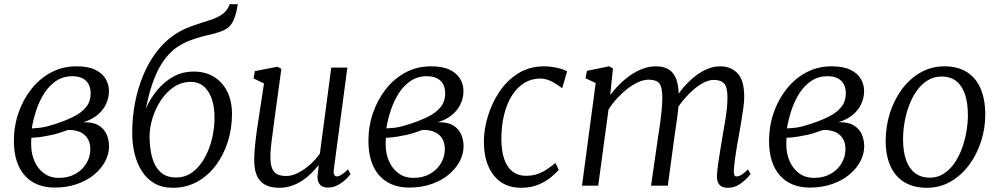

<svg xmlns="http://www.w3.org/2000/svg" viewBox="-20 -882 4744 912"><path d="M240 9Q194.5 9 158.8 -5.5Q123 -20 97.8 -48.2Q72.5 -76.5 59.2 -117.8Q46 -159 46 -213Q46 -283 68 -346.5Q90 -410 129.8 -460Q169.5 -510 223.8 -538.5Q278 -567 343 -567Q399.5 -567 433.2 -550.2Q467 -533.5 482.2 -506.8Q497.5 -480 497.5 -449.5Q497.5 -416.5 483.2 -386.8Q469 -357 441.8 -335Q414.5 -313 375.5 -301.5Q422.5 -302.5 449 -286Q475.5 -269.5 486.8 -243Q498 -216.5 498 -187.5Q498 -151 479.8 -116Q461.5 -81 427.5 -52.8Q393.5 -24.5 345.8 -7.8Q298 9 240 9ZM259 -37Q304.5 -37 338 -55.8Q371.5 -74.5 390.2 -105.8Q409 -137 409 -174Q409 -200 398.2 -220.5Q387.5 -241 364.5 -253Q341.5 -265 304 -265Q297 -263 284.8 -258.5Q272.5 -254 257.2 -249.2Q242 -244.5 225.5 -241Q206.5 -237 182 -232.8Q157.5 -228.5 129 -227.5Q128.5 -219.5 128.2 -211.8Q128 -204 128 -196.5Q128 -152 144 -115.8Q160 -79.5 189.8 -58.2Q219.5 -37 259 -37ZM131 -272Q151.5 -273 168.8 -275Q186 -277 203.5 -281.5Q221 -286 242.5 -293Q290 -308.5 328.2 -327.2Q366.5 -346 388.5 -372.8Q410.5 -399.5 410.5 -438.5Q410.5 -478 387.8 -499Q365 -520 324 -520Q279.5 -520 246 -497.2Q212.5 -474.5 189.2 -437.5Q166 -400.5 151.8 -357Q137.5 -313.5 131 -272Z M1109.5 -862 1104.5 -835Q1096.5 -797.5 1084 -775.5Q1071.5 -753.5 1047.5 -740.8Q1023.5 -728 979.5 -718Q970.5 -716 960.2 -713.5Q950 -711 938.5 -708Q909 -700 881.5 -689.5Q854 -679 829 -663.2Q804 -647.5 781.5 -623.5Q759 -599.5 739 -564.5Q719 -529.5 702.5 -480.5Q686 -431.5 673 -366Q693.5 -413.5 726.5 -453.5Q759.5 -493.5 803 -517.8Q846.5 -542 900.5 -542Q956 -542 996.8 -516.8Q1037.5 -491.5 1059.8 -446.2Q1082 -401 1082 -340.5Q1082 -271 1061.8 -207.8Q1041.5 -144.5 1004.5 -95.5Q967.5 -46.5 915.8 -18.2Q864 10 801 10Q750 10 713.5 -11.2Q677 -32.5 653.8 -69Q630.5 -105.5 619.2 -152.2Q608 -199 608 -250Q608 -326.5 621.8 -396.2Q635.5 -466 660.8 -525.8Q686 -585.5 721.2 -632.5Q756.5 -679.5 800 -711Q831.5 -733.5 863.5 -747Q895.5 -760.5 926.2 -770Q957 -779.5 984 -788.8Q1011 -798 1031.8 -811.5Q1052.5 -825 1065 -847.5L1071 -862ZM887 -493Q842 -493 806 -468.8Q770 -444.5 744.2 -405.5Q718.5 -366.5 704.5 -321.2Q690.5 -276 690.5 -234Q690.5 -180 702.2 -135.8Q714 -91.5 741.8 -65.2Q769.5 -39 816.5 -39Q861.5 -39 895.8 -65.2Q930 -91.5 953 -133.8Q976 -176 987.5 -225.2Q999 -274.5 999 -321Q999 -401.5 969 -447.2Q939 -493 887 -493Z M1307 10Q1271 10 1244.2 -2Q1217.5 -14 1202.5 -42.8Q1187.5 -71.5 1187.5 -122.5Q1187.5 -140 1188.8 -160.8Q1190 -181.5 1192.8 -204.8Q1195.5 -228 1198.5 -251.2Q1201.5 -274.5 1205 -295.5L1234 -485.5L1184.5 -509.5L1190.5 -544L1297.5 -565L1316.5 -555L1280.5 -291.5Q1278 -270.5 1275.2 -250.2Q1272.5 -230 1270 -211Q1267.5 -192 1266 -173Q1264.5 -154 1264.5 -135.5Q1264.5 -98.5 1273.8 -79.2Q1283 -60 1299.8 -53Q1316.5 -46 1339 -46Q1367.5 -46 1397.8 -61.8Q1428 -77.5 1454.8 -102Q1481.5 -126.5 1499.5 -153L1553.5 -561H1630L1566 -80Q1563.5 -61.5 1567.5 -52.8Q1571.5 -44 1579 -44Q1589 -44 1602 -52Q1615 -60 1633 -77.5L1645 -55Q1641 -48.5 1625.5 -33Q1610 -17.5 1587 -4.2Q1564 9 1536.5 9Q1509.5 9 1497 -9Q1484.5 -27 1489.5 -57Q1489.5 -58.5 1490 -62.8Q1490.5 -67 1491.2 -72.8Q1492 -78.5 1492.5 -84.5Q1493 -90.5 1493.5 -95.5L1492.5 -96.5Q1477 -77 1457.5 -57.8Q1438 -38.5 1414.5 -23.2Q1391 -8 1364 1Q1337 10 1307 10Z M1924 9Q1878.5 9 1842.8 -5.5Q1807 -20 1781.8 -48.2Q1756.5 -76.5 1743.2 -117.8Q1730 -159 1730 -213Q1730 -283 1752 -346.5Q1774 -410 1813.8 -460Q1853.5 -510 1907.8 -538.5Q1962 -567 2027 -567Q2083.5 -567 2117.2 -550.2Q2151 -533.5 2166.2 -506.8Q2181.5 -480 2181.5 -449.5Q2181.5 -416.5 2167.2 -386.8Q2153 -357 2125.8 -335Q2098.5 -313 2059.5 -301.5Q2106.5 -302.5 2133 -286Q2159.5 -269.5 2170.8 -243Q2182 -216.5 2182 -187.5Q2182 -151 2163.8 -116Q2145.5 -81 2111.5 -52.8Q2077.5 -24.5 2029.8 -7.8Q1982 9 1924 9ZM1943 -37Q1988.5 -37 2022 -55.8Q2055.5 -74.5 2074.2 -105.8Q2093 -137 2093 -174Q2093 -200 2082.2 -220.5Q2071.5 -241 2048.5 -253Q2025.5 -265 1988 -265Q1981 -263 1968.8 -258.5Q1956.5 -254 1941.2 -249.2Q1926 -244.5 1909.5 -241Q1890.5 -237 1866 -232.8Q1841.5 -228.5 1813 -227.5Q1812.5 -219.5 1812.2 -211.8Q1812 -204 1812 -196.5Q1812 -152 1828 -115.8Q1844 -79.5 1873.8 -58.2Q1903.5 -37 1943 -37ZM1815 -272Q1835.5 -273 1852.8 -275Q1870 -277 1887.5 -281.5Q1905 -286 1926.5 -293Q1974 -308.5 2012.2 -327.2Q2050.5 -346 2072.5 -372.8Q2094.5 -399.5 2094.5 -438.5Q2094.5 -478 2071.8 -499Q2049 -520 2008 -520Q1963.5 -520 1930 -497.2Q1896.5 -474.5 1873.2 -437.5Q1850 -400.5 1835.8 -357Q1821.5 -313.5 1815 -272Z M2455 10Q2372 10 2325.2 -49Q2278.5 -108 2278.5 -210Q2278.5 -267 2297.2 -329.2Q2316 -391.5 2352 -445.8Q2388 -500 2441.5 -533.5Q2495 -567 2565 -567Q2591.5 -567 2622.2 -560.8Q2653 -554.5 2674 -543.5L2650.5 -463.5L2639 -470.5Q2626.5 -481 2610.8 -489.8Q2595 -498.5 2578.8 -503.8Q2562.5 -509 2547 -509Q2504.5 -509 2470.5 -488Q2436.5 -467 2412 -428.5Q2387.5 -390 2374.5 -337.2Q2361.5 -284.5 2361.5 -220.5Q2362 -162.5 2375.8 -124.2Q2389.5 -86 2415.5 -66.5Q2441.5 -47 2477.5 -47Q2507.5 -47 2531 -54.8Q2554.5 -62.5 2575.5 -76.2Q2596.5 -90 2618.5 -108L2634 -75Q2622 -61 2597.8 -40.8Q2573.5 -20.5 2538 -5.2Q2502.5 10 2455 10Z M2891.5 -557 2878.5 -430.5Q2899 -458 2924 -482.8Q2949 -507.5 2977.2 -526.5Q3005.5 -545.5 3035.2 -556.2Q3065 -567 3095 -567Q3132.5 -567 3156.5 -552.2Q3180.5 -537.5 3192.2 -506Q3204 -474.5 3204 -424.5Q3204 -420.5 3203.8 -416.8Q3203.5 -413 3203.5 -409Q3203.5 -405 3203 -400.5L3189.5 -416Q3208 -445.5 3232 -472.8Q3256 -500 3283.5 -521.2Q3311 -542.5 3340.8 -554.8Q3370.5 -567 3401.5 -567Q3451.5 -567 3483.2 -533.8Q3515 -500.5 3515 -423Q3515 -400 3511 -369.8Q3507 -339.5 3501.5 -307.5Q3496 -275.5 3491 -246.5Q3486.5 -221 3481.2 -191.5Q3476 -162 3472 -132.5Q3468 -103 3466 -78Q3465 -61.5 3467.5 -52.8Q3470 -44 3477.5 -44Q3489.5 -44 3502.2 -51.8Q3515 -59.5 3533 -77L3545 -55.5Q3540 -48 3525 -32.5Q3510 -17 3487.5 -3.5Q3465 10 3437.5 10Q3419.5 10 3407.8 3.8Q3396 -2.5 3390.5 -15.2Q3385 -28 3385.5 -47.5Q3386.5 -71 3390.8 -101.5Q3395 -132 3400.5 -164.2Q3406 -196.5 3410.5 -225.5Q3415 -253.5 3421 -286.8Q3427 -320 3431.2 -354Q3435.5 -388 3435.5 -418Q3435.5 -467.5 3419.8 -485Q3404 -502.5 3371 -502.5Q3349.5 -502.5 3324.8 -490.5Q3300 -478.5 3275 -457Q3250 -435.5 3227.2 -408.2Q3204.5 -381 3187 -350.5L3204.5 -398Q3203 -374.5 3199.8 -348Q3196.5 -321.5 3192.8 -295.5Q3189 -269.5 3185.5 -246L3152 0H3072.5L3104.5 -222.5Q3109 -251.5 3114 -285.8Q3119 -320 3122.5 -354.2Q3126 -388.5 3126 -418Q3126 -468 3112 -485.8Q3098 -503.5 3060.5 -503.5Q3038.5 -503.5 3013.2 -492.5Q2988 -481.5 2962.2 -461.8Q2936.5 -442 2912.8 -416.5Q2889 -391 2870.5 -362L2821.5 0H2744.5L2809.5 -487.5L2761 -510.5L2768 -545.5L2873 -567Z M3827 9Q3781.5 9 3745.8 -5.5Q3710 -20 3684.8 -48.2Q3659.5 -76.5 3646.2 -117.8Q3633 -159 3633 -213Q3633 -283 3655 -346.5Q3677 -410 3716.8 -460Q3756.5 -510 3810.8 -538.5Q3865 -567 3930 -567Q3986.5 -567 4020.2 -550.2Q4054 -533.5 4069.2 -506.8Q4084.5 -480 4084.5 -449.5Q4084.5 -416.5 4070.2 -386.8Q4056 -357 4028.8 -335Q4001.5 -313 3962.5 -301.5Q4009.5 -302.5 4036 -286Q4062.5 -269.5 4073.8 -243Q4085 -216.5 4085 -187.5Q4085 -151 4066.8 -116Q4048.5 -81 4014.5 -52.8Q3980.5 -24.5 3932.8 -7.8Q3885 9 3827 9ZM3846 -37Q3891.5 -37 3925 -55.8Q3958.5 -74.5 3977.2 -105.8Q3996 -137 3996 -174Q3996 -200 3985.2 -220.5Q3974.5 -241 3951.5 -253Q3928.5 -265 3891 -265Q3884 -263 3871.8 -258.5Q3859.5 -254 3844.2 -249.2Q3829 -244.5 3812.5 -241Q3793.5 -237 3769 -232.8Q3744.5 -228.5 3716 -227.5Q3715.5 -219.5 3715.2 -211.8Q3715 -204 3715 -196.5Q3715 -152 3731 -115.8Q3747 -79.5 3776.8 -58.2Q3806.5 -37 3846 -37ZM3718 -272Q3738.5 -273 3755.8 -275Q3773 -277 3790.5 -281.5Q3808 -286 3829.5 -293Q3877 -308.5 3915.2 -327.2Q3953.5 -346 3975.5 -372.8Q3997.5 -399.5 3997.5 -438.5Q3997.5 -478 3974.8 -499Q3952 -520 3911 -520Q3866.5 -520 3833 -497.2Q3799.5 -474.5 3776.2 -437.5Q3753 -400.5 3738.8 -357Q3724.5 -313.5 3718 -272Z M4466 -567Q4529 -567 4572.2 -540Q4615.5 -513 4637.8 -461.5Q4660 -410 4660 -337Q4660 -272 4640 -210Q4620 -148 4583 -98.2Q4546 -48.5 4495 -19.2Q4444 10 4382.5 10Q4320.5 10 4276.5 -16.2Q4232.5 -42.5 4209.8 -92.8Q4187 -143 4187 -213.5Q4187 -280.5 4206.8 -343.8Q4226.5 -407 4263.5 -457.2Q4300.5 -507.5 4352 -537.2Q4403.5 -567 4466 -567ZM4452.5 -518.5Q4416 -518.5 4386.8 -500.5Q4357.5 -482.5 4335.5 -452Q4313.5 -421.5 4298.8 -382.8Q4284 -344 4276.8 -302.2Q4269.5 -260.5 4269.5 -220.5Q4269.5 -162 4284 -121.5Q4298.5 -81 4327 -59.5Q4355.5 -38 4397 -38Q4432.5 -38 4461.2 -56Q4490 -74 4511.8 -104.5Q4533.5 -135 4548 -173.5Q4562.5 -212 4570 -253.8Q4577.5 -295.5 4577.5 -335Q4577.5 -392.5 4563.8 -433.5Q4550 -474.5 4522.5 -496.5Q4495 -518.5 4452.5 -518.5Z"/></svg>

Font: Merriweather 20pt Light
Style: Italic
Weight: 300
Italic angle: -7.8°
Version: Version 2.101